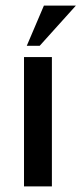

<svg xmlns="http://www.w3.org/2000/svg" viewBox="-20 -663 290 683"><path d="M164.6 0H65.4V-460H164.6ZM136.2 -643.1H250L121.1 -500H75.2Z"/></svg>

Font: Federo
Style: Regular
Weight: 400
Designer: Olexa M. Volochay | Cyreal.org
Foundry: Olexa M. Volochay | Cyreal.org
Version: Version 1.000